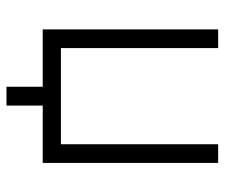

<svg xmlns="http://www.w3.org/2000/svg" viewBox="-70 -510 692 591"><g transform="rotate(90 275.5 -214.0)"><path d="M304.5 111.5V0H481V-540H423.5V-56H127.5V-540H70V0H246.5V111.5Z"/></g></svg>

Font: Vela Sans Light
Style: Regular
Weight: 300
Designer: Principal design: Mikhail Sharanda - project Manrope.
Design modification: Ravid Balaliev
Foundry: Mikhail Sharanda
Version: Version 1.001